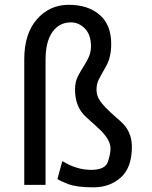

<svg xmlns="http://www.w3.org/2000/svg" viewBox="-20 -781 640 811"><path d="M243.2 -100.6Q303.7 -63.5 364.3 -63.5Q424.8 -63.5 435.8 -97.7Q446.8 -131.8 446.8 -152.3Q446.8 -172.9 435.8 -191.7Q424.8 -210.4 408.2 -227.3Q391.6 -244.1 344.2 -286.1Q296.9 -328.1 296.9 -402.8Q296.9 -435.5 309.3 -459.2Q321.8 -482.9 330.6 -496.3Q339.4 -509.8 351.8 -533.4Q364.3 -557.1 364.3 -585Q364.3 -633.8 338.9 -660.2Q313.5 -686.5 279.3 -686.5Q231 -686.5 201.9 -646.5Q172.9 -606.4 172.4 -530.8V0H82.5V-530.8Q82.5 -638.7 136 -699.7Q189.5 -760.7 270.5 -760.7Q351.6 -760.7 400.6 -718.5Q449.7 -676.3 449.7 -595.7Q449.7 -539.1 428.2 -501.5Q406.7 -463.9 397.2 -445.1Q387.7 -426.3 387.7 -402.8Q387.7 -379.4 398.7 -361.3Q409.7 -343.3 426.3 -326.2Q442.9 -309.1 490 -267.8Q537.1 -226.6 537.1 -160.6Q537.1 -74.2 491 -32Q444.8 10.3 374.5 10.3Q304.2 10.3 268.3 -3.4Q232.4 -17.1 222.7 -24.9Z"/></svg>

Font: RobotoMono-Regular
Style: Regular
Weight: 400
Designer: Google
Version: Version 2.000985; 2015; ttfautohint (v1.3)